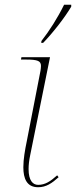

<svg xmlns="http://www.w3.org/2000/svg" viewBox="-20 -776 319 806"><path d="M154 -604 153 -596H161C203 -639 253 -704 279 -748V-756H249C222 -701 187 -646 154 -604ZM140 10C174 10 198 -7 226 -32L220 -40C192 -15 170 0 140 0C118 0 100 -18 100 -66C100 -83 102 -102 107 -126L190 -536H70L68 -526H89C139 -526 152 -520 152 -499C152 -493 151 -487 150 -479L92 -181C85 -147 78 -108 78 -74C78 -27 92 10 140 10Z"/></svg>

Font: Noto Serif Display Thin
Style: Italic
Weight: 100
Italic angle: -12°
Designer: Monotype Design Team
Foundry: Monotype Imaging Inc.
Version: Version 2.009